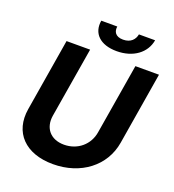

<svg xmlns="http://www.w3.org/2000/svg" viewBox="-162 -1042 1065 1177"><g transform="rotate(20 370.5 -454.0)"><path d="M541.5 -917.6C535.5 -884.2 511 -854 460.6 -854C409.1 -854 394.9 -884.9 400.2 -917.6H295.8C281.2 -831.7 339.5 -774.1 447.4 -774.1C554.7 -774.1 632.5 -831.7 647 -917.6ZM587.7 -727.3 511.4 -268.1C498.2 -185 429.7 -125 340.2 -125C251.4 -125 202.8 -185 215.9 -268.1L292.3 -727.3H138.5L60.4 -255C34.1 -95.9 136.4 10.3 317.5 10.3C498.2 10.3 637.1 -95.9 663.4 -255L741.5 -727.3Z"/></g></svg>

Font: TID UI
Style: Bold Italic
Weight: 700
Italic angle: -9.39999°
Designer: The TID Project Authors
Foundry: Bakken & Bæck
Version: Version 1.001;hotconv 1.0.109;makeotfexe 2.5.65596